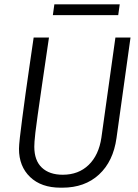

<svg xmlns="http://www.w3.org/2000/svg" viewBox="-20 -860 640 890"><path d="M261 10Q171 10 119.5 -39.5Q68 -89 68 -170Q68 -185 72 -221.5Q76 -258 83 -310.5Q90 -363 98.5 -426Q107 -489 117 -555.5Q127 -622 136 -686H207Q187 -552 174.5 -464.5Q162 -377 154.5 -325Q147 -273 144 -245.5Q141 -218 140 -204Q139 -190 139 -180Q139 -116 174 -83Q209 -50 271 -50Q344 -50 391 -95.5Q438 -141 450 -222L515 -686H585L520 -220Q505 -112 439 -51Q373 10 269 10ZM225 -790 232 -840H535L528 -790Z"/></svg>

Font: Chivo Mono Medium ExtraLight
Style: Italic
Weight: 250
Italic angle: -8.05°
Monospace: yes
Version: Version 1.008